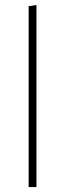

<svg xmlns="http://www.w3.org/2000/svg" viewBox="-20 -759 264 779"><path d="M127.9 -738.8V0H96.2V-733.9Z"/></svg>

Font: Fira Sans Compressed UltraLight
Style: Regular
Weight: 200
Width: 1
Designer: Carrois Corporate & Edenspiekermann AG
Foundry: Carrois Corporate GbR & Edenspiekermann AG
Version: Version 4.203;PS 004.203;hotconv 1.0.88;makeotf.lib2.5.64775